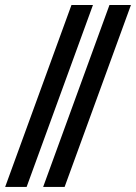

<svg xmlns="http://www.w3.org/2000/svg" viewBox="-31 -735 535 755"><path d="M138.7 0 399.4 -715.3H483.9L223.1 0ZM-10.7 0 250 -715.3H334.5L73.7 0Z"/></svg>

Font: Elstob 18pt Medium
Style: Italic
Weight: 500
Italic angle: -20°
Designer: Peter S. Baker
Version: Version 1.015